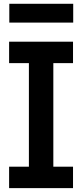

<svg xmlns="http://www.w3.org/2000/svg" viewBox="-20 -970 424 990"><path d="M27 -644.5V-755H356.5V-644.5H255V-110.5H356.5V0H27V-110.5H129V-644.5ZM357.5 -950.5V-853.5H28V-950.5Z"/></svg>

Font: Hepta Slab SemiBold
Style: Regular
Weight: 600
Designer: Michael LaGattuta
Foundry: Michael LaGattuta
Version: Version 1.102